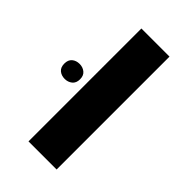

<svg xmlns="http://www.w3.org/2000/svg" viewBox="-223 -663 724 724"><g transform="rotate(45 139.0 -301.0)"><path d="M80 0V-602H230V0ZM-32 -303Q-32 -323 -20 -333Q-8 -343 10 -343Q27 -343 39.5 -333Q52 -323 52 -303Q52 -283 39.5 -273Q27 -263 10 -263Q-8 -263 -20 -273Q-32 -283 -32 -303Z"/></g></svg>

Font: Noto Sans Hebrew
Style: Bold
Weight: 700
Designer: Monotype Design Team
Foundry: Monotype Imaging Inc.
Version: Version 2.003